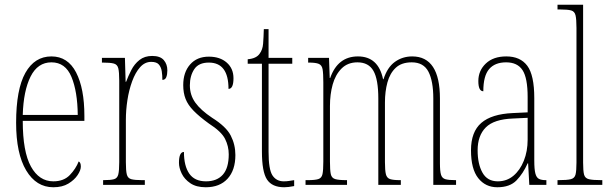

<svg xmlns="http://www.w3.org/2000/svg" viewBox="-20 -780 2568 810"><path d="M205 10Q133 10 90.5 -61Q48 -132 48 -262Q48 -403 87 -472.5Q126 -542 197 -542Q266 -542 301 -474.5Q336 -407 336 -291V-270H76Q76 -140 110.5 -77.5Q145 -15 205 -15Q249 -15 274.5 -41.5Q300 -68 312 -99Q316 -97 318.5 -92Q321 -87 321 -77Q321 -62 307.5 -41.5Q294 -21 268.5 -5.5Q243 10 205 10ZM308 -295Q307 -394 281.5 -455.5Q256 -517 197 -517Q139 -517 109 -457Q79 -397 76 -295Z M415 0V-20H416Q447 -20 461 -24Q475 -28 479 -44Q483 -60 483 -96V-440Q483 -476 479 -492Q475 -508 460 -512Q445 -516 413 -516H410V-536H507L510 -435H512Q521 -459 534 -484.5Q547 -510 568.5 -527Q590 -544 622 -544Q656 -544 671 -526.5Q686 -509 686 -483Q686 -466 681.5 -454.5Q677 -443 665 -443Q665 -462 662.5 -479Q660 -496 650.5 -507.5Q641 -519 618 -519Q591 -519 571 -496.5Q551 -474 537.5 -437Q524 -400 517.5 -357.5Q511 -315 511 -274V-96Q511 -60 515 -44Q519 -28 534 -24Q549 -20 580 -20H591V0Z M848 10Q808 10 783 -7Q758 -24 746.5 -48Q735 -72 735 -93Q735 -139 756 -139Q756 -80 778.5 -47.5Q801 -15 849 -15Q895 -15 920 -43Q945 -71 945 -129Q945 -163 929.5 -194Q914 -225 861 -259Q821 -288 797 -312.5Q773 -337 763 -362.5Q753 -388 753 -421Q753 -475 782 -508Q811 -541 861 -541Q908 -541 936.5 -516Q965 -491 965 -450Q965 -405 944 -405Q944 -516 861 -516Q818 -516 799.5 -488Q781 -460 781 -420Q781 -379 804 -347Q827 -315 875 -283Q934 -246 953.5 -208Q973 -170 973 -126Q973 -62 940 -26Q907 10 848 10Z M1179 10Q1128 10 1106.5 -22.5Q1085 -55 1085 -141V-511H1025V-530Q1061 -533 1075 -553Q1088 -570 1090 -596Q1092 -622 1093 -657H1113V-536H1213V-511H1113V-140Q1113 -65 1129.5 -40Q1146 -15 1177 -15Q1189 -15 1198.5 -16.5Q1208 -18 1221 -20V5Q1196 10 1179 10Z M1269 0V-20H1278Q1309 -20 1323 -24.5Q1337 -29 1340.5 -45.5Q1344 -62 1344 -98V-432Q1344 -470 1341 -487.5Q1338 -505 1325 -510.5Q1312 -516 1282 -516H1280V-536H1368L1371 -451H1373Q1405 -542 1490 -542Q1576 -542 1596 -446H1598Q1614 -496 1646 -519Q1678 -542 1719 -542Q1836 -542 1836 -364V-91Q1836 -58 1840.5 -43Q1845 -28 1859 -24Q1873 -20 1902 -20H1904V0H1808V-364Q1808 -438 1787.5 -477.5Q1767 -517 1717 -517Q1674 -517 1649.5 -494Q1625 -471 1614.5 -432.5Q1604 -394 1604 -348V-96Q1604 -61 1608 -45Q1612 -29 1625.5 -24.5Q1639 -20 1668 -20H1671V0H1576V-364Q1576 -445 1555.5 -481Q1535 -517 1488 -517Q1447 -517 1421 -491Q1395 -465 1383.5 -423.5Q1372 -382 1372 -333V-98Q1372 -62 1375.5 -45.5Q1379 -29 1394 -24.5Q1409 -20 1442 -20H1444V0Z M2078 10Q2028 10 1997.5 -28.5Q1967 -67 1967 -146Q1967 -224 2010.5 -261.5Q2054 -299 2143 -303L2206 -306V-371Q2206 -451 2184.5 -484Q2163 -517 2115 -517Q2068 -517 2043.5 -488.5Q2019 -460 2019 -395Q1998 -395 1998 -438Q1998 -482 2029.5 -512Q2061 -542 2116 -542Q2175 -542 2204.5 -502.5Q2234 -463 2234 -366V-103Q2234 -66 2238.5 -48.5Q2243 -31 2253.5 -25.5Q2264 -20 2283 -20H2285V0H2213L2208 -91H2206Q2187 -48 2159 -19Q2131 10 2078 10ZM2080 -15Q2118 -15 2146 -38.5Q2174 -62 2190 -102Q2206 -142 2206 -191V-283L2144 -280Q2064 -277 2029.5 -242.5Q1995 -208 1995 -146Q1995 -88 2015.5 -51.5Q2036 -15 2080 -15Z M2332 0V-20H2335Q2372 -20 2388 -24Q2404 -28 2408 -43.5Q2412 -59 2412 -94V-662Q2412 -699 2408 -715.5Q2404 -732 2389.5 -736Q2375 -740 2345 -740H2332V-760H2440V-94Q2440 -59 2444 -43.5Q2448 -28 2464.5 -24Q2481 -20 2517 -20H2521V0Z"/></svg>

Font: Noto Serif Tamil ExtraCondensed Thin
Style: Regular
Weight: 100
Width: 2
Designer: Indian Type Foundry, Tom Grace, and the Monotype Design Team
Foundry: Monotype Imaging Inc.
Version: Version 2.004; ttfautohint (v1.8.4.7-5d5b)